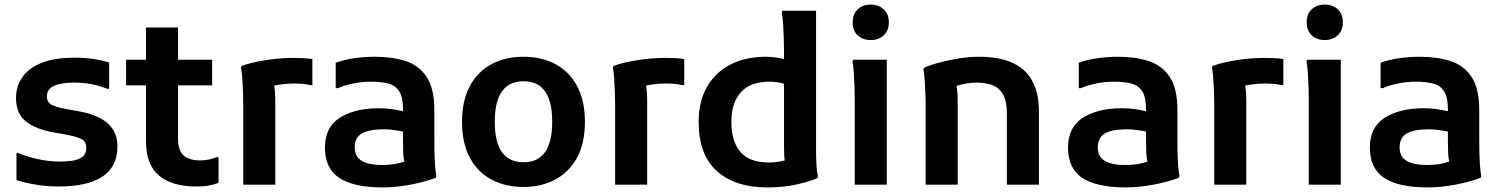

<svg xmlns="http://www.w3.org/2000/svg" viewBox="-20 -807 6560 839"><path d="M52 -138H60Q96 -123 144.5 -112Q193 -101 242 -101Q264 -101 291 -104Q318 -107 337.5 -119.5Q357 -132 357 -162Q357 -190 334 -200.5Q311 -211 263 -220L216 -228Q136 -242 93 -276.5Q50 -311 50 -379Q50 -428 76.5 -468Q103 -508 159.5 -531.5Q216 -555 308 -555Q351 -555 387.5 -549.5Q424 -544 457 -534V-419H449Q411 -434 376 -440Q341 -446 304 -446Q248 -446 216.5 -432Q185 -418 185 -385Q185 -358 208.5 -347.5Q232 -337 277 -329L323 -321Q370 -313 408.5 -295.5Q447 -278 470 -246.5Q493 -215 493 -166Q493 8 234 8Q186 8 138 0Q90 -8 52 -20Z M839 8Q732 8 675 -39.5Q618 -87 618 -190V-434H531V-546H618V-687H758V-546H907V-434H758V-201Q758 -150 782 -128Q806 -106 856 -106Q875 -106 893.5 -110Q912 -114 926 -120H935V-8Q917 -1 893 3.5Q869 8 839 8Z M1043 0V-349Q1043 -369 1042 -400.5Q1041 -432 1039 -462.5Q1037 -493 1033 -511L1036 -519Q1077 -534 1139.5 -544Q1202 -554 1264 -554Q1283 -554 1303.5 -553Q1324 -552 1345 -549V-435H1336Q1321 -439 1302 -440.5Q1283 -442 1265 -442Q1242 -442 1219.5 -439.5Q1197 -437 1178 -433Q1183 -407 1183 -364V0Z M1652 12Q1527 12 1463.5 -29Q1400 -70 1400 -162Q1400 -251 1465 -292.5Q1530 -334 1636 -334Q1668 -334 1693.5 -330Q1719 -326 1741 -321V-330Q1741 -381 1725 -407Q1709 -433 1678 -441.5Q1647 -450 1601 -450Q1559 -450 1520 -441.5Q1481 -433 1457 -422H1447V-533Q1483 -546 1528 -552.5Q1573 -559 1618 -559Q1693 -559 1751.5 -540.5Q1810 -522 1844 -471.5Q1878 -421 1878 -326V-200Q1878 -179 1878.5 -147.5Q1879 -116 1881 -86Q1883 -56 1887 -38L1884 -30Q1833 -11 1770.5 0.5Q1708 12 1652 12ZM1530 -163Q1530 -122 1561 -104Q1592 -86 1650 -86Q1676 -86 1700.5 -89.5Q1725 -93 1747 -101Q1743 -118 1742 -138.5Q1741 -159 1741 -193V-232Q1722 -236 1700 -239Q1678 -242 1658 -242Q1593 -242 1561.5 -224Q1530 -206 1530 -163Z M1999 -275Q1999 -368 2033.5 -431.5Q2068 -495 2128.5 -527Q2189 -559 2268 -559Q2346 -559 2406.5 -527Q2467 -495 2501.5 -431.5Q2536 -368 2536 -275Q2536 -181 2501.5 -118Q2467 -55 2406.5 -22.5Q2346 10 2268 10Q2188 10 2127.5 -22.5Q2067 -55 2033 -118Q1999 -181 1999 -275ZM2142 -275Q2142 -98 2268 -98Q2393 -98 2393 -275Q2393 -452 2268 -452Q2142 -452 2142 -275Z M2668 0V-349Q2668 -369 2667 -400.5Q2666 -432 2664 -462.5Q2662 -493 2658 -511L2661 -519Q2702 -534 2764.5 -544Q2827 -554 2889 -554Q2908 -554 2928.5 -553Q2949 -552 2970 -549V-435H2961Q2946 -439 2927 -440.5Q2908 -442 2890 -442Q2867 -442 2844.5 -439.5Q2822 -437 2803 -433Q2808 -407 2808 -364V0Z M3332 12Q3193 12 3113 -59Q3033 -130 3033 -275Q3033 -363 3069 -426.5Q3105 -490 3170 -524Q3235 -558 3323 -559Q3348 -559 3369 -556Q3390 -553 3406 -549V-580Q3406 -604 3405 -638Q3404 -672 3402 -703.5Q3400 -735 3396 -752L3399 -760H3546V-197Q3546 -177 3546 -146Q3546 -115 3548 -84.5Q3550 -54 3554 -36L3551 -28Q3509 -11 3454.5 0.5Q3400 12 3332 12ZM3176 -275Q3176 -189 3215.5 -143Q3255 -97 3339 -97Q3360 -97 3377.5 -99.5Q3395 -102 3409 -106Q3407 -120 3406.5 -136Q3406 -152 3406 -170V-441Q3394 -445 3378 -447.5Q3362 -450 3342 -450Q3259 -450 3217.5 -404Q3176 -358 3176 -275Z M3785 -632Q3750 -632 3728 -652.5Q3706 -673 3706 -710Q3706 -746 3728 -766.5Q3750 -787 3785 -787Q3819 -787 3841.5 -766.5Q3864 -746 3864 -710Q3864 -673 3841.5 -652.5Q3819 -632 3785 -632ZM3715 0V-377Q3715 -397 3714 -428Q3713 -459 3711 -489.5Q3709 -520 3705 -538L3708 -546H3855V0Z M4025 0V-341Q4025 -361 4024 -392.5Q4023 -424 4021 -454.5Q4019 -485 4015 -503L4018 -511Q4048 -524 4089.5 -535Q4131 -546 4175.5 -552.5Q4220 -559 4260 -559Q4311 -559 4357.5 -548.5Q4404 -538 4441 -511Q4478 -484 4499 -436.5Q4520 -389 4520 -315V0H4380V-309Q4380 -364 4363.5 -393.5Q4347 -423 4317.5 -434.5Q4288 -446 4247 -446Q4225 -446 4202.5 -442Q4180 -438 4160 -432Q4165 -403 4165 -364V0Z M4899 12Q4774 12 4710.5 -29Q4647 -70 4647 -162Q4647 -251 4712 -292.5Q4777 -334 4883 -334Q4915 -334 4940.5 -330Q4966 -326 4988 -321V-330Q4988 -381 4972 -407Q4956 -433 4925 -441.5Q4894 -450 4848 -450Q4806 -450 4767 -441.5Q4728 -433 4704 -422H4694V-533Q4730 -546 4775 -552.5Q4820 -559 4865 -559Q4940 -559 4998.5 -540.5Q5057 -522 5091 -471.5Q5125 -421 5125 -326V-200Q5125 -179 5125.5 -147.5Q5126 -116 5128 -86Q5130 -56 5134 -38L5131 -30Q5080 -11 5017.5 0.5Q4955 12 4899 12ZM4777 -163Q4777 -122 4808 -104Q4839 -86 4897 -86Q4923 -86 4947.5 -89.5Q4972 -93 4994 -101Q4990 -118 4989 -138.5Q4988 -159 4988 -193V-232Q4969 -236 4947 -239Q4925 -242 4905 -242Q4840 -242 4808.5 -224Q4777 -206 4777 -163Z M5286 0V-349Q5286 -369 5285 -400.5Q5284 -432 5282 -462.5Q5280 -493 5276 -511L5279 -519Q5320 -534 5382.5 -544Q5445 -554 5507 -554Q5526 -554 5546.5 -553Q5567 -552 5588 -549V-435H5579Q5564 -439 5545 -440.5Q5526 -442 5508 -442Q5485 -442 5462.5 -439.5Q5440 -437 5421 -433Q5426 -407 5426 -364V0Z M5769 -632Q5734 -632 5712 -652.5Q5690 -673 5690 -710Q5690 -746 5712 -766.5Q5734 -787 5769 -787Q5803 -787 5825.5 -766.5Q5848 -746 5848 -710Q5848 -673 5825.5 -652.5Q5803 -632 5769 -632ZM5699 0V-377Q5699 -397 5698 -428Q5697 -459 5695 -489.5Q5693 -520 5689 -538L5692 -546H5839V0Z M6218 12Q6093 12 6029.5 -29Q5966 -70 5966 -162Q5966 -251 6031 -292.5Q6096 -334 6202 -334Q6234 -334 6259.5 -330Q6285 -326 6307 -321V-330Q6307 -381 6291 -407Q6275 -433 6244 -441.5Q6213 -450 6167 -450Q6125 -450 6086 -441.5Q6047 -433 6023 -422H6013V-533Q6049 -546 6094 -552.5Q6139 -559 6184 -559Q6259 -559 6317.5 -540.5Q6376 -522 6410 -471.5Q6444 -421 6444 -326V-200Q6444 -179 6444.5 -147.5Q6445 -116 6447 -86Q6449 -56 6453 -38L6450 -30Q6399 -11 6336.5 0.5Q6274 12 6218 12ZM6096 -163Q6096 -122 6127 -104Q6158 -86 6216 -86Q6242 -86 6266.5 -89.5Q6291 -93 6313 -101Q6309 -118 6308 -138.5Q6307 -159 6307 -193V-232Q6288 -236 6266 -239Q6244 -242 6224 -242Q6159 -242 6127.5 -224Q6096 -206 6096 -163Z"/></svg>

Font: Kufam SemiBold
Style: Regular
Weight: 600
Designer: Wael Morcos, Artur Schmal
Foundry: Original Type
Version: Version 1.300; ttfautohint (v1.8.3)